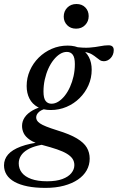

<svg xmlns="http://www.w3.org/2000/svg" viewBox="-82 -676 588 958"><path d="M436 -370.5Q425 -370.5 416.5 -376Q408 -381.5 398.8 -389.2Q389.5 -397 377 -404.5Q364.5 -412 345.2 -416.2Q326 -420.5 297 -419L289 -442.5Q335 -436 365.5 -438.5Q396 -441 418 -445.5Q440 -450 459.5 -450Q472.5 -450 479 -444Q485.5 -438 485.5 -426Q485.5 -414 481.5 -404Q477.5 -394 470.5 -386.5Q463.5 -379 454.8 -374.8Q446 -370.5 436 -370.5ZM175 -158.5Q192.5 -158.5 209.2 -169Q226 -179.5 241 -198.2Q256 -217 267.2 -242Q278.5 -267 285 -296Q291.5 -325 291.5 -356.5Q291.5 -389 281 -403Q270.5 -417 251.5 -417Q234 -417 217.2 -406.5Q200.5 -396 185.5 -377.2Q170.5 -358.5 159.2 -333.5Q148 -308.5 141.5 -279.5Q135 -250.5 135 -219Q135 -186.5 145.5 -172.5Q156 -158.5 175 -158.5ZM255.5 -448.5Q294.5 -448.5 321 -433.2Q347.5 -418 361.5 -391.2Q375.5 -364.5 375.5 -328Q375.5 -287 359.5 -250.8Q343.5 -214.5 315.2 -186.5Q287 -158.5 250 -142.8Q213 -127 171 -127Q132.5 -127 105.8 -142Q79 -157 65 -184Q51 -211 51 -247Q51 -287.5 67 -324Q83 -360.5 111.2 -388.5Q139.5 -416.5 176.5 -432.5Q213.5 -448.5 255.5 -448.5ZM145 261.5Q94 261.5 55.5 253.8Q17 246 -9.2 231.5Q-35.5 217 -48.8 196Q-62 175 -62 149Q-62 118.5 -41.8 95Q-21.5 71.5 21.8 55.2Q65 39 134.5 31H177.5L176.5 41.5Q138 43 107.2 50.5Q76.5 58 55 70.8Q33.5 83.5 22.5 100.8Q11.5 118 11.5 139Q11.5 165.5 27 185.5Q42.5 205.5 74 217Q105.5 228.5 153 228.5Q199.5 228.5 229.5 217.2Q259.5 206 274.2 187.5Q289 169 289 148Q289 130 279.8 116.2Q270.5 102.5 251.5 91Q232.5 79.5 202.5 69.2Q172.5 59 131 48Q89.5 37 67.2 21.8Q45 6.5 36.5 -11Q28 -28.5 28 -47.5Q28 -71 41.5 -90.8Q55 -110.5 80.8 -125.2Q106.5 -140 143 -147.5L162 -136.5Q130 -132 114.2 -119Q98.5 -106 98.5 -90Q98.5 -82.5 102.5 -75.2Q106.5 -68 117.2 -60.5Q128 -53 149.2 -44.5Q170.5 -36 204 -25.5Q266.5 -6.5 301.8 14.8Q337 36 351.2 60.5Q365.5 85 365.5 115.5Q365.5 147 350.5 173.8Q335.5 200.5 306.8 220Q278 239.5 237.2 250.5Q196.5 261.5 145 261.5ZM297.5 -533Q270 -533 253 -550.5Q236 -568 236 -593Q236 -620 253.8 -638Q271.5 -656 299.5 -656Q327 -656 343.8 -638.8Q360.5 -621.5 360.5 -595.5Q360.5 -569.5 343 -551.2Q325.5 -533 297.5 -533Z"/></svg>

Font: Newsreader 24pt Medium
Style: Italic
Weight: 500
Italic angle: -17°
Designer: Hugues Gentile
Foundry: Production Type
Version: Version 1.003